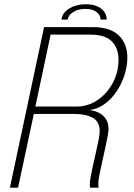

<svg xmlns="http://www.w3.org/2000/svg" viewBox="-20 -862 616 882"><path d="M25.5 0 182.5 -737.5H405.5Q486 -737.5 525.5 -699.5Q565 -661.5 565 -597.5Q565 -558 552 -517.5Q539 -477 515.5 -442Q492 -407 460.2 -384Q428.5 -361 390.5 -356.5Q411.5 -354.5 431.8 -345.2Q452 -336 465.2 -317.2Q478.5 -298.5 478.5 -268Q478.5 -256 473.5 -231Q468.5 -206 461.8 -174.8Q455 -143.5 448 -112.5Q441 -81.5 436.2 -56Q431.5 -30.5 431.5 -17.5Q431.5 -11 432 -6.5Q432.5 -2 433.5 0H394Q392.5 -4 392.5 -15.5Q392.5 -27.5 397 -52.2Q401.5 -77 408.2 -107.2Q415 -137.5 422 -167.8Q429 -198 433.5 -222.5Q438 -247 438 -259.5Q438 -302 406.8 -320.2Q375.5 -338.5 323 -338.5H118L138.5 -353L63 0ZM139.5 -358.5 124.5 -372.5H330.5Q385.5 -372.5 429.2 -403Q473 -433.5 498.8 -482.5Q524.5 -531.5 524.5 -587.5Q524.5 -640.5 493.8 -671.8Q463 -703 394.5 -703H196L217 -724ZM262.5 -772Q266 -803 298.2 -822.8Q330.5 -842.5 374 -842.5Q418 -842.5 444 -822.8Q470 -803 470 -772H442Q442 -792 424 -806.5Q406 -821 372 -821Q338.5 -821 316 -806.5Q293.5 -792 291 -772Z"/></svg>

Font: Epilogue ExtraLight
Style: Italic
Weight: 250
Italic angle: -12°
Designer: Tyler Finck
Foundry: Etcetera Type Co
Version: Version 2.112